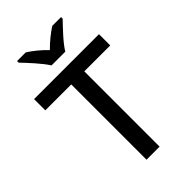

<svg xmlns="http://www.w3.org/2000/svg" viewBox="-279 -1031 1120 1120"><g transform="rotate(-45 281.5 -470.5)"><path d="M337.9 -780.8C363.8 -825.7 427.7 -890.6 462.9 -927.7V-940.9H390.1C355.5 -918 315.9 -887.2 280.3 -850.6C246.6 -887.2 207 -918 171.9 -940.9H100.1V-927.7C135.7 -890.1 196.3 -826.2 224.1 -780.8ZM335 -621.1H548.8V-713.9H13.2V-621.1H227.1V0H335Z"/></g></svg>

Font: Noto Reveo Sans
Style: Regular
Weight: 500
Designer: Monotype Design Team
Foundry: Monotype Imaging Inc.
Version: Version 2.007